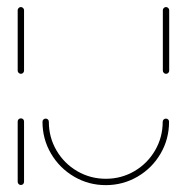

<svg xmlns="http://www.w3.org/2000/svg" viewBox="-20 -539 541 559"><path d="M40.7 -0.4Q37 -0.4 34.3 -3.1Q31.5 -5.9 31.5 -9.6V-185.2Q31.5 -189.3 34.3 -191.9Q37 -194.4 40.7 -194.4Q44.8 -194.4 47.4 -191.9Q50 -189.3 50 -185.2V-9.6Q50 -5.9 47.4 -3.1Q44.8 -0.4 40.7 -0.4ZM40.7 -324.1Q37 -324.1 34.3 -326.9Q31.5 -329.6 31.5 -333.3V-509.3Q31.5 -513 34.3 -515.7Q37 -518.5 40.7 -518.5Q44.4 -518.5 47.2 -515.7Q50 -513 50 -509.3V-333.3Q50 -329.6 47.4 -326.9Q44.8 -324.1 40.7 -324.1ZM463 -193.7Q467 -193.7 469.6 -191.1Q472.2 -188.5 472.2 -184.4Q472.2 -134.1 447.6 -91.9Q423 -49.6 380.6 -24.8Q338.1 0 288.1 0Q237.8 0 195.6 -24.8Q153.3 -49.6 128.5 -91.9Q103.7 -134.1 103.7 -184.4Q103.7 -188.5 106.5 -191.1Q109.3 -193.7 113 -193.7Q117 -193.7 119.6 -191.1Q122.2 -188.5 122.2 -184.4Q122.2 -139.3 144.4 -101.1Q166.7 -63 204.8 -40.7Q243 -18.5 288.1 -18.5Q333.3 -18.5 371.3 -40.7Q409.3 -63 431.5 -101.1Q453.7 -139.3 453.7 -184.4Q453.7 -188.5 456.5 -191.1Q459.3 -193.7 463 -193.7ZM463.3 -324.1Q459.6 -324.1 456.9 -326.9Q454.1 -329.6 454.1 -333.3V-509.3Q454.1 -513 456.9 -515.7Q459.6 -518.5 463.3 -518.5Q467 -518.5 469.8 -515.7Q472.6 -513 472.6 -509.3V-333.3Q472.6 -329.6 470 -326.9Q467.4 -324.1 463.3 -324.1Z"/></svg>

Font: 26F Galaxy Sans Hairline
Style: Regular
Weight: 50
Designer: C₂₉H₂₅N₃O₅
Version: Version 1.100